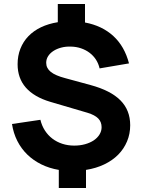

<svg xmlns="http://www.w3.org/2000/svg" viewBox="-20 -840 711 960"><path d="M274 9.5Q226.5 1.5 186.5 -18.2Q146.5 -38 116.2 -67.5Q86 -97 66.5 -135.5Q47 -174 40 -220L182 -241Q189 -211.5 204.5 -187.5Q220 -163.5 242 -146.8Q264 -130 291.8 -121Q319.5 -112 351 -112Q380.5 -112 405.5 -119Q430.5 -126 448.8 -138.2Q467 -150.5 477.5 -167.5Q488 -184.5 488 -204Q488 -230.5 471 -247.8Q454 -265 418 -276L231 -331Q150.5 -355 109.2 -402Q68 -449 68 -519Q68 -561 82 -596.5Q96 -632 122 -659Q148 -686 185.2 -703.8Q222.5 -721.5 269 -729V-820H405V-727.5Q490.5 -711.5 546.8 -659.8Q603 -608 625 -523L478 -498Q472.5 -522 459.8 -541.8Q447 -561.5 428.2 -575.8Q409.5 -590 385.8 -598.2Q362 -606.5 335 -607Q309 -608 286.2 -602Q263.5 -596 246.8 -585Q230 -574 220.5 -559Q211 -544 211 -526Q211 -499 234 -480.5Q257 -462 307 -449L432 -415Q533.5 -387.5 582.2 -338.2Q631 -289 631 -214Q631 -170.5 615.2 -133Q599.5 -95.5 570.8 -66.5Q542 -37.5 501.2 -18Q460.5 1.5 410 9.5V100H274Z"/></svg>

Font: Vela Sans ExtBd
Style: Regular
Weight: 800
Designer: Principal design: Mikhail Sharanda - project Manrope.
Design modification: Ravid Balaliev
Foundry: Mikhail Sharanda
Version: Version 1.001